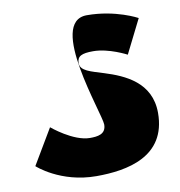

<svg xmlns="http://www.w3.org/2000/svg" viewBox="-88 -874 915 977"><g transform="rotate(-10 369.0 -385.5)"><path d="M425 -793C222 -793 416 -286 416 -230C416 -179 371 -175 333 -175C247 -175 142 -264 142 -264L34 -82C34 -82 146 22 332 22C490 22 696 -14 696 -241C696 -399 564 -455 462 -487C396 -508 342 -519 342 -560C342 -596 366 -607 425 -607C506 -607 596 -559 596 -559L683 -733C683 -733 574 -793 425 -793Z"/></g></svg>

Font: Hussar Dziwak
Style: Regular
Weight: 400
Version: Version 1.022